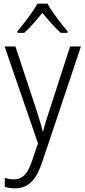

<svg xmlns="http://www.w3.org/2000/svg" viewBox="-20 -785 463 1046"><path d="M239 -765H184C160 -721 109 -655 75 -615V-606H112C144 -635 181 -678 211 -715C242 -677 278 -635 311 -606H348V-615C316 -651 263 -720 239 -765ZM5 -532 187 -4 155 90C131 163 103 192 55 192C37 192 21 189 6 184V233C23 238 40 241 62 241C136 241 178 193 210 98L421 -532H362L253 -195C237 -147 223 -104 215 -70H212C205 -103 193 -140 175 -196L64 -532Z"/></svg>

Font: Noto Sans Malayalam SemiCondensed Light
Style: Regular
Weight: 300
Width: 4
Designer: Jelle Bosma - Monotype Design Team
Foundry: Monotype Imaging Inc.
Version: Version 2.104